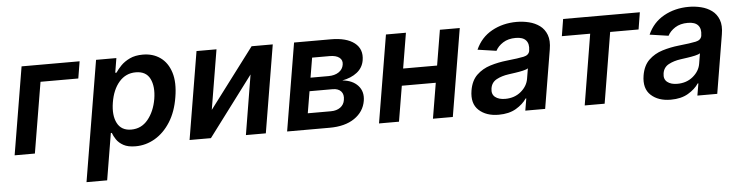

<svg xmlns="http://www.w3.org/2000/svg" viewBox="-46 -769 4593 1190"><g transform="rotate(-5 2250.5 -174.5)"><path d="M473 -545.5 455.6 -440H220.5L147 0H21L111.9 -545.5Z M450.3 204.5 575.3 -545.5H701.7L686.8 -455.3H694.6Q707.4 -475.1 729.2 -497.7Q751.1 -520.2 784.8 -536.4Q818.5 -552.6 866.5 -552.6Q929.7 -552.6 975.1 -520.2Q1020.6 -487.9 1040.3 -425.4Q1060 -362.9 1044.7 -272Q1030.2 -182.2 990.2 -119.3Q950.3 -56.5 893.8 -23.4Q837.4 9.6 773.1 9.6Q726.2 9.6 698 -6Q669.7 -21.7 654.8 -43.9Q639.9 -66.1 633.2 -85.9H627.1L578.8 204.5ZM655.9 -272.7Q643.1 -193.5 668.5 -144.7Q693.9 -95.9 755.3 -95.9Q818.9 -95.9 859.7 -146Q900.6 -196 913.7 -272.7Q926.1 -349.1 901.8 -398.1Q877.5 -447.1 813.2 -447.1Q751.1 -447.1 709.9 -399.7Q668.7 -352.3 655.9 -272.7Z M1262.8 -174 1543 -545.5H1674.7L1583.8 0H1459.9L1521.3 -371.8L1242.2 0H1109.4L1200.3 -545.5H1324.6Z M1716.3 0 1807.2 -545.5H2036.6Q2132.8 -545.5 2182.7 -506.6Q2232.6 -467.7 2221.2 -398.8Q2213.4 -352.6 2176.8 -324Q2140.3 -295.5 2084.5 -285.2Q2147.7 -279.5 2181.6 -242.4Q2215.6 -205.3 2206.3 -148.1Q2195 -80.6 2135.8 -40.3Q2076.7 0 1980.8 0ZM1853.7 -101.2H1997.5Q2033.4 -101.2 2056.5 -118.1Q2079.5 -134.9 2083.8 -164.1Q2089.8 -197.8 2072.6 -217.2Q2055.4 -236.5 2020.2 -236.5H1876.4ZM1889.9 -319.6H2001.1Q2040.1 -319.6 2065.5 -336.5Q2090.9 -353.3 2095.5 -382.5Q2100.5 -410.5 2079.9 -426.5Q2059.3 -442.5 2019.2 -442.5H1910.5Z M2503.2 -545.5 2466.6 -326H2677.9L2714.5 -545.5H2838.1L2747.2 0H2623.6L2660.5 -220.5H2449.2L2412.3 0H2288L2378.9 -545.5Z M3032.3 11Q2954.5 11 2909.1 -30.9Q2863.6 -72.8 2876.8 -153.1Q2887.1 -214.5 2922.4 -248.4Q2957.7 -282.3 3007.6 -297.8Q3057.5 -313.2 3111.2 -318.9Q3184.3 -326.7 3217.2 -333.8Q3250 -340.9 3254.6 -367.9V-370Q3261 -410.2 3241.8 -432.2Q3222.7 -454.2 3177.9 -454.2Q3131 -454.2 3099.1 -433.8Q3067.1 -413.4 3052.6 -384.9L2936.1 -402Q2969.1 -476.6 3037.8 -514.6Q3106.5 -552.6 3192.5 -552.6Q3231.5 -552.6 3269 -543.3Q3306.5 -534.1 3335.4 -512.8Q3364.3 -491.5 3378 -455.3Q3391.7 -419 3382.5 -365.1L3321.7 0H3198.2L3210.9 -74.9H3206.7Q3183.9 -40.5 3140.3 -14.7Q3096.6 11 3032.3 11ZM3081 -83.5Q3138.8 -83.5 3178.8 -116.8Q3218.7 -150.2 3226.2 -195.7L3236.9 -259.9Q3227.6 -253.2 3204.9 -248Q3182.2 -242.9 3157.1 -239.3Q3132.1 -235.8 3115.1 -233.3Q3071 -227.3 3039.1 -209.9Q3007.1 -192.5 3001.4 -155.2Q2995.7 -120 3018.3 -101.7Q3040.8 -83.5 3081 -83.5Z M3464.1 -440 3481.2 -545.5H3958.5L3941.4 -440H3764.6L3691.8 0H3567.8L3640.3 -440Z M4103 11Q4025.2 11 3979.8 -30.9Q3934.3 -72.8 3947.4 -153.1Q3957.7 -214.5 3993.1 -248.4Q4028.4 -282.3 4078.3 -297.8Q4128.2 -313.2 4181.8 -318.9Q4255 -326.7 4287.8 -333.8Q4320.7 -340.9 4325.3 -367.9V-370Q4331.7 -410.2 4312.5 -432.2Q4293.3 -454.2 4248.6 -454.2Q4201.7 -454.2 4169.7 -433.8Q4137.8 -413.4 4123.2 -384.9L4006.7 -402Q4039.8 -476.6 4108.5 -514.6Q4177.2 -552.6 4263.1 -552.6Q4302.2 -552.6 4339.7 -543.3Q4377.1 -534.1 4406.1 -512.8Q4435 -491.5 4448.7 -455.3Q4462.4 -419 4453.1 -365.1L4392.4 0H4268.8L4281.6 -74.9H4277.3Q4254.6 -40.5 4210.9 -14.7Q4167.3 11 4103 11ZM4151.6 -83.5Q4209.5 -83.5 4249.5 -116.8Q4289.4 -150.2 4296.9 -195.7L4307.5 -259.9Q4298.3 -253.2 4275.6 -248Q4252.8 -242.9 4227.8 -239.3Q4202.8 -235.8 4185.7 -233.3Q4141.7 -227.3 4109.7 -209.9Q4077.8 -192.5 4072.1 -155.2Q4066.4 -120 4089 -101.7Q4111.5 -83.5 4151.6 -83.5Z"/></g></svg>

Font: Inter UI Semi Bold
Style: Italic
Weight: 600
Italic angle: -9.39999°
Designer: Rasmus Andersson
Foundry: rsms
Version: 3.2;8d6f07862